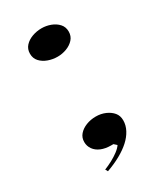

<svg xmlns="http://www.w3.org/2000/svg" viewBox="-136 -473 517 610"><g transform="rotate(-30 123.0 -168.5)"><path d="M76 81 71 72Q86 66 100 58.5Q114 51 126 42Q138 33 144 24L134 15H126Q105 15 89.5 8.5Q74 2 65.5 -10Q57 -22 57 -37Q57 -53 67 -64.5Q77 -76 93.5 -82.5Q110 -89 129 -89Q148 -89 164 -82Q180 -75 189.5 -63.5Q199 -52 199 -35Q199 -17 190 0Q181 17 165 31.5Q149 46 126.5 58.5Q104 71 76 81ZM120 -418Q137 -418 153 -412Q169 -406 179.5 -394.5Q190 -383 190 -366Q190 -349 179.5 -337.5Q169 -326 153 -320Q137 -314 120 -314Q102 -314 85.5 -320Q69 -326 58.5 -337.5Q48 -349 48 -366Q48 -383 58.5 -394.5Q69 -406 85.5 -412Q102 -418 120 -418Z"/></g></svg>

Font: Kalnia SemiExpanded ExtraLight
Style: Regular
Weight: 250
Width: 6
Designer: Frida Medrano
Foundry: Frida Medrano
Version: Version 1.105